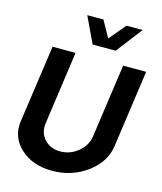

<svg xmlns="http://www.w3.org/2000/svg" viewBox="-143 -1103 1023 1216"><g transform="rotate(15 369.0 -495.0)"><path d="M275.9 -1000H381.8L441.9 -892.1L533.2 -1000H639.2L507.8 -829.1H356.9ZM43 -242.2 115.2 -750H266.1L198.2 -269Q190.4 -207 229.2 -164.6Q268.1 -122.1 333 -122.1Q397.9 -122.1 450 -165Q502 -208 509.8 -269L578.1 -750H729L657.2 -242.2Q642.1 -136.2 543 -63.2Q443.8 9.8 314.9 9.8Q186 9.8 106.9 -63.2Q27.8 -136.2 43 -242.2Z"/></g></svg>

Font: Oakes Grotesk
Style: Bold Italic
Weight: 700
Designer: Samuel Oakes
Foundry: Samuel Oakes
Version: Version 1.0 | wf-rip DC20170320